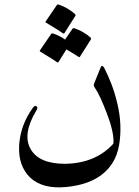

<svg xmlns="http://www.w3.org/2000/svg" viewBox="-20 -758 612 844"><path d="M438 -460Q455 -427 470 -388Q485 -349 496 -302Q507 -256 509 -211.5Q511 -167 504 -123Q496 -75 474 -41Q416 50 271 64Q168 74 113 23Q60 -28 64 -117Q69 -208 125 -285Q133 -296 140 -291Q149 -286 139 -271Q77 -167 115 -102Q152 -38 266 -38Q399 -40 477 -125Q479 -127 479 -134Q480 -180 450 -259Q435 -298 422 -326.5Q409 -355 397 -372Q390 -382 393 -389L423 -463Q428 -475 438 -460ZM299 -632Q301 -635 307 -634Q327 -627 344.5 -617Q362 -607 378 -593Q382 -589 379 -584L331 -508Q329 -505 322 -510Q319 -512 306.5 -520Q294 -528 272 -541L237 -485Q234 -481 227 -487Q223 -490 206 -501Q189 -512 157 -531Q153 -534 156 -537L205 -609Q207 -612 213 -611Q227 -606 240.5 -599.5Q254 -593 266 -584ZM230 -736Q232 -739 238 -738Q258 -731 275.5 -721Q293 -711 309 -697Q314 -692 311 -688L263 -612Q260 -608 253 -614Q249 -617 232 -628Q215 -639 183 -658Q178 -661 181 -664Z"/></svg>

Font: Amiri
Style: Regular
Weight: 400
Designer: Khaled Hosny
Version: Version 0.114